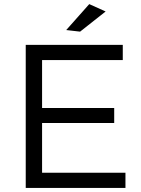

<svg xmlns="http://www.w3.org/2000/svg" viewBox="-20 -920 691 940"><path d="M417 -899.9 497.1 -863.8 372.1 -765.1 304.2 -772.9ZM106 -700.2H581.1V-626H186V-391.1H539.1V-317.9H186V-74.2H594.2V0H106Z"/></svg>

Font: Montserrat-Arabic Light
Style: Regular
Weight: 300
Designer: Mohamed Gaber
Foundry: Kief Type Foundry
Version: Version 5.008;PS 005.008;hotconv 1.0.88;makeotf.lib2.5.64775